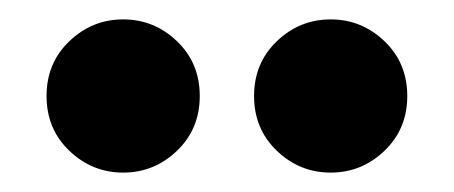

<svg xmlns="http://www.w3.org/2000/svg" viewBox="-20 -754 468 198"><path d="M107 -576Q75 -576 51.5 -598.5Q28 -621 28 -655Q28 -689 51.5 -711.5Q75 -734 107 -734Q139 -734 162.5 -711.5Q186 -689 186 -655Q186 -621 162.5 -598.5Q139 -576 107 -576ZM321 -576Q289 -576 265.5 -598.5Q242 -621 242 -655Q242 -689 265.5 -711.5Q289 -734 321 -734Q353 -734 376.5 -711.5Q400 -689 400 -655Q400 -621 376.5 -598.5Q353 -576 321 -576Z"/></svg>

Font: NT Somic Bold
Style: Regular
Weight: 700
Designer: Ravid Balaliev — lead type designer, mastering
Michael Voronin — secret advisor, marketing
Ivan Kovalenko — best boy
Foundry: NT Type
Version: Version 0.7